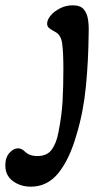

<svg xmlns="http://www.w3.org/2000/svg" viewBox="-152 -425 418 721"><path d="M-36 276Q-75 276 -103.5 255Q-132 234 -132 196Q-132 166 -116.5 149Q-101 132 -84 132Q-72 132 -61 142Q-52 151 -40.5 156Q-29 161 -12 161Q25 161 42.5 136.5Q60 112 67 74Q80 10 83 -46Q86 -102 86 -165Q86 -228 81.5 -261.5Q77 -295 54 -306Q39 -314 32 -320Q25 -326 25 -336Q25 -351 38.5 -367Q52 -383 74 -394Q96 -405 121 -405Q150 -405 162.5 -390Q175 -375 178.5 -352Q182 -329 181 -303Q180 -196 170.5 -99.5Q161 -3 135 82Q109 173 67.5 224.5Q26 276 -36 276Z"/></svg>

Font: Akaya Telivigala
Style: Regular
Weight: 400
Designer: Vaishnavi Murthy Yerkadithaya, Juan Luis Blanco Aristondo
Version: Version 1.002; ttfautohint (v1.8.3)